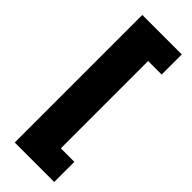

<svg xmlns="http://www.w3.org/2000/svg" viewBox="-264 -702 853 853"><g transform="rotate(45 162.5 -275.0)"><path d="M53 126V-675.5H301V-549H216V-0.5H301V126Z"/></g></svg>

Font: Anek Odia Medium ExtraBold
Style: Regular
Weight: 800
Version: Version 1.003